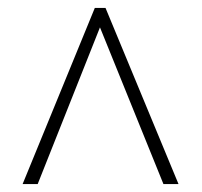

<svg xmlns="http://www.w3.org/2000/svg" viewBox="-20 -734 508 484"><path d="M219 -714H246L430 -270H392L232 -665L75 -270H37Z"/></svg>

Font: Noto Serif Sinhala Condensed ExtraLight
Style: Regular
Weight: 200
Width: 3
Designer: Jelle Bosma - Monotype Design Team
Foundry: Monotype Imaging Inc.
Version: Version 2.007; ttfautohint (v1.8.4.7-5d5b)